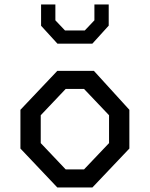

<svg xmlns="http://www.w3.org/2000/svg" viewBox="-20 -826 660 846"><path d="M70 -171.5V-342.2L232.5 -513.7H393.8L550 -342.2V-171.5L387.2 0H232.5ZM350.2 -79.5 460.5 -195.5V-318.2L350.2 -434.2H269.5L159.5 -318.2V-195.5L269.5 -79.5ZM161 -712.5V-806.2H224V-736.5L266.5 -691.7H353.5L396 -736.5V-806.2H459V-713L386.8 -633.5H233.2Z"/></svg>

Font: Monaspace Krypton Var ExLight
Style: Regular
Weight: 200
Designer: Riley Cran and the Lettermatic Team
Version: Version 1.200 (Monaspace Krypton Var)